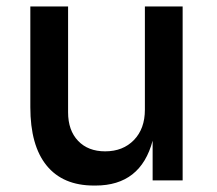

<svg xmlns="http://www.w3.org/2000/svg" viewBox="-20 -559 674 595"><path d="M271 16Q175 16 124.5 -46Q74 -108 74 -227V-539H191V-211Q191 -155 222 -122.5Q253 -90 306 -90Q361 -90 395 -125Q429 -160 429 -219V-539H546V0H453V-123Q416 16 276 16Z"/></svg>

Font: Cazoo Sans Medium
Style: Regular
Weight: 500
Designer: Jonathan Barnbrook, Julián Moncada
Foundry: Barnbrook Fonts
Version: Version 2.000;Glyphs 3.3 (3337)